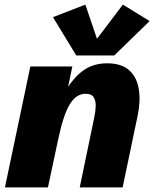

<svg xmlns="http://www.w3.org/2000/svg" viewBox="-20 -817 672 837"><path d="M1.5 0 112.3 -527.3H295.4L270.5 -408.2L271.5 -430.2Q307.1 -486.3 348.9 -513.7Q390.6 -541 446.8 -541Q510.3 -541 543.7 -510.3Q577.1 -479.5 585.2 -427.7Q593.3 -376 580.1 -313L514.6 0H327.6L391.1 -306.2Q396.5 -331.5 397.2 -354.7Q397.9 -377.9 388.4 -393.1Q378.9 -408.2 353 -408.2Q313 -408.2 285.2 -364Q257.3 -319.8 234.9 -215.3L189 0ZM515.6 -796.9 632.3 -725.1 478 -575.2H312.5L210.9 -742.2L352.1 -796.9L402.8 -647.9Z"/></svg>

Font: Schibsted Grotesk Black
Style: Italic
Weight: 900
Italic angle: -12°
Designer: Bakken & Baeck AS, Henrik Kongsvoll
Foundry: Schibsted ASA
Version: Version 1.100;gftools[0.9.25]